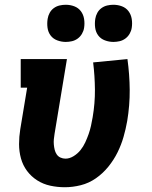

<svg xmlns="http://www.w3.org/2000/svg" viewBox="-20 -778 640 806"><path d="M252 8Q221 8 191 1.5Q161 -5 136 -21Q111 -37 93.5 -60.5Q76 -84 68 -113Q60 -142 60 -173Q60 -204 65 -235L94 -410H67V-530H261L209 -216Q207 -204 206 -193Q205 -182 206 -171Q207 -160 209.5 -149.5Q212 -139 218 -130Q224 -121 234 -116.5Q244 -112 255 -112Q272 -112 289 -122.5Q306 -133 318 -148Q330 -163 338 -180.5Q346 -198 352 -215Q358 -232 362 -250Q366 -268 369 -286Q379 -345 378.5 -402Q378 -459 371 -516L515 -530Q524 -465 524.5 -400.5Q525 -336 514 -270Q508 -236 498.5 -203Q489 -170 473.5 -138.5Q458 -107 435 -78.5Q412 -50 382.5 -29.5Q353 -9 319 -0.5Q285 8 252 8ZM456 -602Q438 -602 420.5 -608.5Q403 -615 392.5 -629Q382 -643 379.5 -661.5Q377 -680 380 -699Q382 -712 388.5 -724Q395 -736 406 -744Q417 -752 430 -755Q443 -758 456 -758Q475 -758 492 -751.5Q509 -745 519.5 -731Q530 -717 533 -698.5Q536 -680 533 -661Q531 -648 524 -636Q517 -624 506 -616Q495 -608 482 -605Q469 -602 456 -602ZM256 -602Q238 -602 220.5 -608.5Q203 -615 192.5 -629Q182 -643 179.5 -661.5Q177 -680 180 -699Q182 -712 188.5 -724Q195 -736 206 -744Q217 -752 230 -755Q243 -758 256 -758Q275 -758 292 -751.5Q309 -745 319.5 -731Q330 -717 333 -698.5Q336 -680 333 -661Q331 -648 324 -636Q317 -624 306 -616Q295 -608 282 -605Q269 -602 256 -602Z"/></svg>

Font: Iosevka Slab Heavy Extended
Style: Italic
Weight: 900
Width: 7
Italic angle: -9°
Monospace: yes
Designer: Belleve Invis
Foundry: Belleve Invis
Version: Version 11.1.0; ttfautohint (v1.8.3)